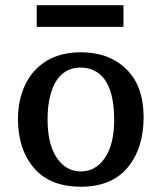

<svg xmlns="http://www.w3.org/2000/svg" viewBox="-20 -705 614 735"><path d="M48.8 0ZM48.8 -250Q48.8 -308.6 67.1 -358.2Q85.4 -407.7 118.2 -440.4Q182.6 -504.9 289.6 -504.9Q397.5 -504.9 463.6 -440.2Q529.8 -375.5 529.8 -256.6Q529.8 -137.7 468.8 -64Q407.7 9.8 289.6 9.8Q171.4 9.8 110.1 -61.8Q48.8 -133.3 48.8 -250ZM289.6 -48.8Q346.2 -48.8 381.6 -100.6Q417 -152.3 417 -246.1Q417 -397 340.8 -434.6Q317.4 -446.3 289.6 -446.3Q199.2 -446.3 171.9 -336.9Q162.1 -299.3 162.1 -249Q162.1 -152.3 197.5 -100.6Q232.9 -48.8 289.6 -48.8ZM120.6 -602.1V-685.1H452.6V-602.1Z"/></svg>

Font: Arbutus Slab
Style: Regular
Weight: 400
Designer: Karolina Lach
Foundry: Karolina Lach
Version: Version 1.001; ttfautohint (v0.92) -l 10 -r 16 -G 200 -x 7 -